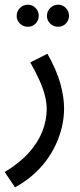

<svg xmlns="http://www.w3.org/2000/svg" viewBox="-47 -568 341 818"><path d="M17 230 -27 165Q36 127 75.5 83Q115 39 133.5 -8.5Q152 -56 152 -103Q152 -130 144.5 -160Q137 -190 121.5 -225Q106 -260 82 -302L155 -339Q194 -270 210 -212.5Q226 -155 226 -106Q226 -67 217 -28Q208 11 190.5 48.5Q173 86 147.5 119.5Q122 153 89 181Q56 209 17 230ZM201 -454Q181 -454 167 -467.5Q153 -481 153 -500Q153 -520 167 -534Q181 -548 201 -548Q220 -548 233.5 -534Q247 -520 247 -501Q247 -481 233.5 -467.5Q220 -454 201 -454ZM72 -454Q52 -454 38 -467.5Q24 -481 24 -500Q24 -520 38 -534Q52 -548 72 -548Q91 -548 104.5 -534Q118 -520 118 -501Q118 -481 104.5 -467.5Q91 -454 72 -454Z"/></svg>

Font: Noto Sans Arabic ExtraCondensed
Style: Regular
Weight: 400
Width: 2
Designer: Monotype Design Team, Nadine Chahine, Nizar Qandah and Khaled Hosny
Foundry: Monotype Imaging Inc.
Version: Version 2.012